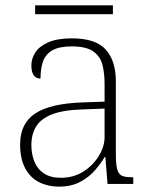

<svg xmlns="http://www.w3.org/2000/svg" viewBox="-20 -686 567 716"><path d="M199 10Q159 10 126 -6.5Q93 -23 74 -58.5Q55 -94 55 -147Q55 -226 111.5 -263Q168 -300 287 -304L370 -307V-371Q370 -413 362 -444.5Q354 -476 327.5 -494.5Q301 -513 248 -513Q201 -513 175.5 -498.5Q150 -484 140.5 -457Q131 -430 131 -393Q115 -393 106 -405Q97 -417 97 -443Q97 -467 111.5 -490Q126 -513 159.5 -528Q193 -543 248 -543Q337 -543 374.5 -501Q412 -459 412 -383V-111Q412 -76 416.5 -57Q421 -38 433 -31.5Q445 -25 471 -25H477V0H381L373 -100H370Q357 -78 335 -52Q313 -26 279.5 -8Q246 10 199 10ZM207 -23Q254 -23 290.5 -46Q327 -69 348.5 -104.5Q370 -140 370 -174V-281L289 -278Q216 -276 174 -259.5Q132 -243 114.5 -214Q97 -185 97 -145Q97 -112 108 -84Q119 -56 143.5 -39.5Q168 -23 207 -23ZM111 -633V-666H401V-633Z"/></svg>

Font: Noto Serif Bengali ExtraLight
Style: Regular
Weight: 250
Version: Version 2.003